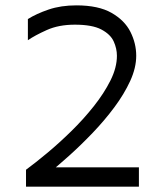

<svg xmlns="http://www.w3.org/2000/svg" viewBox="-20 -696 621 716"><path d="M77 0V-63Q111 -88 155.5 -125Q200 -162 245.5 -206.5Q291 -251 329.5 -299.5Q368 -348 392 -396Q416 -444 416 -488Q416 -515 404 -541.5Q392 -568 358 -586Q324 -604 259 -604Q199 -604 154.5 -584Q110 -564 84 -546V-625Q116 -645 161.5 -660.5Q207 -676 265 -676Q347 -676 396 -648Q445 -620 466.5 -577Q488 -534 488 -488Q488 -443 465.5 -394Q443 -345 406.5 -296Q370 -247 326 -201Q282 -155 238 -115.5Q194 -76 158 -47L137 -72H498V0Z"/></svg>

Font: Maven Pro
Style: Regular
Weight: 400
Designer: Joe Prince
Foundry: Joe Prince
Version: Version 2.103